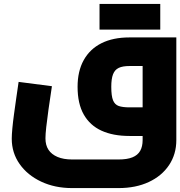

<svg xmlns="http://www.w3.org/2000/svg" viewBox="-20 -694 920 980"><path d="M348 266Q260 266 190 233Q120 200 80 143Q40 86 40 14Q40 -6 43 -38.5Q46 -71 51.5 -111Q57 -151 63 -193.5Q69 -236 75 -276L245 -254Q235 -188 227.5 -135Q220 -82 216 -45Q212 -8 212 12Q212 47 227.5 70.5Q243 94 273.5 107Q304 120 348 120H585Q629 120 656 109Q683 98 695.5 76Q708 54 708 21V-381L737 -357H641Q606 -357 586 -347.5Q566 -338 557 -315Q548 -292 548 -251Q548 -204 557 -182Q566 -160 586 -153Q606 -146 641 -146H708V0H641Q557 0 498 -27Q439 -54 407.5 -109.5Q376 -165 376 -251Q376 -331 407.5 -387.5Q439 -444 498 -473.5Q557 -503 641 -503H880V21Q880 93 843 148.5Q806 204 739.5 235Q673 266 585 266ZM488 -543V-674H661V-543ZM625 -543V-674H798V-543Z"/></svg>

Font: Cairo Play Black
Style: Regular
Weight: 900
Version: Version 3.119